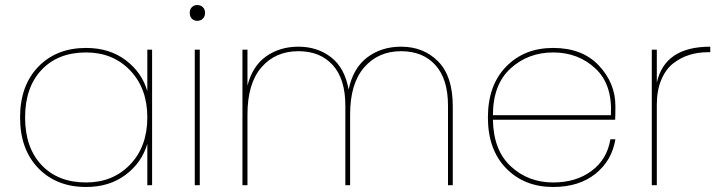

<svg xmlns="http://www.w3.org/2000/svg" viewBox="-20 -738 2870 765"><path d="M323 -547Q416 -547 480.5 -498.5Q545 -450 567 -375V-540H586V0H567V-165Q545 -90 480.5 -41.5Q416 7 323 7Q205 7 132.5 -68Q60 -143 60 -270Q60 -397 132.5 -472Q205 -547 323 -547ZM323 -529Q211 -529 145.5 -459.5Q80 -390 80 -270Q80 -150 145.5 -80.5Q211 -11 323 -11Q430 -11 498.5 -82.5Q567 -154 567 -270Q567 -386 498.5 -457.5Q430 -529 323 -529Z M756 0V-540H776V0ZM736 -687Q736 -701 744.5 -709.5Q753 -718 766 -718Q779 -718 788 -709.5Q797 -701 797 -687Q797 -672 788 -663.5Q779 -655 766 -655Q753 -655 744.5 -663.5Q736 -672 736 -687Z M1765 0V-317Q1765 -423 1715 -478.5Q1665 -534 1578 -534Q1487 -534 1431 -469.5Q1375 -405 1375 -282V0H1356V-317Q1356 -423 1306 -478.5Q1256 -534 1169 -534Q1077 -534 1021.5 -469.5Q966 -405 966 -282V0H946V-540H966V-397Q986 -475 1040.5 -513.5Q1095 -552 1169 -552Q1245 -552 1299.5 -509.5Q1354 -467 1369 -381Q1387 -467 1443.5 -509.5Q1500 -552 1578 -552Q1668 -552 1726 -493Q1784 -434 1784 -315V0Z M1944 -279H2414Q2421 -401 2352.5 -465Q2284 -529 2184 -529Q2084 -529 2014 -465Q1944 -401 1944 -279ZM2432 -183Q2418 -98 2352.5 -45.5Q2287 7 2184 7Q2069 7 1996.5 -67.5Q1924 -142 1924 -270Q1924 -398 1996.5 -472.5Q2069 -547 2184 -547Q2300 -547 2366 -477Q2432 -407 2432 -315Q2432 -279 2431 -261H1944Q1946 -139 2015.5 -75Q2085 -11 2184 -11Q2275 -11 2337 -57Q2399 -103 2412 -183Z M2597 -321V0H2577V-540H2597V-409Q2629 -552 2810 -552V-530H2801Q2762 -530 2727.5 -519.5Q2693 -509 2663 -486Q2633 -463 2615 -420.5Q2597 -378 2597 -321Z"/></svg>

Font: SVN-Poppins Thin
Style: Regular
Weight: 100
Designer: Ninad Kale (Devanagari), Jonny Pinhorn (Latin)
Foundry: Indian Type Foundry
Version: Version 3.002 2017